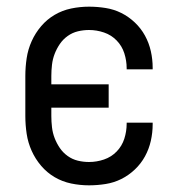

<svg xmlns="http://www.w3.org/2000/svg" viewBox="-20 -548 540 576"><path d="M247 8Q220 8 193.5 2.5Q167 -3 144 -16.5Q121 -30 103.5 -50.5Q86 -71 75 -95.5Q64 -120 60 -146.5Q56 -173 56 -200V-320Q56 -347 60 -373.5Q64 -400 75 -424.5Q86 -449 103.5 -469.5Q121 -490 144 -503.5Q167 -517 193.5 -522.5Q220 -528 247 -528Q272 -528 297 -524Q322 -520 344 -509Q366 -498 384.5 -480.5Q403 -463 415 -441Q427 -419 432.5 -394.5Q438 -370 438 -345V-340H360V-343Q360 -366 353 -388Q346 -410 330 -426.5Q314 -443 292 -450.5Q270 -458 247 -458Q230 -458 213.5 -454Q197 -450 183 -440Q169 -430 159.5 -416Q150 -402 144 -386.5Q138 -371 136 -354Q134 -337 134 -320V-295H306V-225H134V-200Q134 -183 136 -166Q138 -149 144 -133.5Q150 -118 159.5 -104Q169 -90 183 -80Q197 -70 213.5 -66Q230 -62 247 -62Q270 -62 292 -69.5Q314 -77 330 -93.5Q346 -110 353 -132Q360 -154 360 -177V-180H438V-175Q438 -150 432.5 -125.5Q427 -101 415 -79Q403 -57 384.5 -39.5Q366 -22 344 -11Q322 0 297 4Q272 8 247 8Z"/></svg>

Font: HulyMono
Style: Regular
Weight: 400
Monospace: yes
Designer: Belleve Invis
Foundry: Belleve Invis
Version: Version 33.2.5; ttfautohint (v1.8.4)